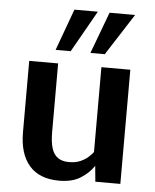

<svg xmlns="http://www.w3.org/2000/svg" viewBox="-55 -829 716 885"><g transform="rotate(5 303.0 -386.0)"><path d="M251.5 9.8Q160.2 9.8 113.3 -44.2Q66.4 -98.1 66.4 -198.2V-528.3H200.2V-210.9Q200.2 -165 209.2 -136Q218.3 -106.9 238 -93.3Q257.8 -79.6 289.1 -79.6Q319.8 -79.6 341.1 -88.9Q362.3 -98.1 377 -111.1Q391.6 -124 400.4 -135.7V-528.3H534.2V0H418.5L411.6 -72.8Q388.7 -38.6 350.3 -14.4Q312 9.8 251.5 9.8ZM344.2 -589.4 416 -781.7H534.2L410.6 -589.4ZM183.1 -589.4 253.4 -781.7H361.8L252.9 -589.4Z"/></g></svg>

Font: Comme SemiBold
Style: Regular
Weight: 600
Version: Version 1.000;gftools[0.9.27]